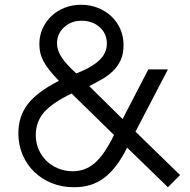

<svg xmlns="http://www.w3.org/2000/svg" viewBox="-20 -772 797 805"><path d="M57 -213Q57 -165 74.5 -123.5Q92 -82 123.5 -51.5Q155 -21 197.5 -4Q240 13 290 13Q327 13 358.5 3.5Q390 -6 417 -26.5Q444 -47 467.5 -78Q491 -109 513 -153L684 13L735 -38L548 -220L684 -481H602L494 -273L354 -411Q382 -425 408 -440Q434 -455 454 -474.5Q474 -494 486 -520Q498 -546 498 -583Q498 -619 484.5 -650Q471 -681 447 -703.5Q423 -726 390.5 -739Q358 -752 320 -752Q283 -752 251 -739.5Q219 -727 195.5 -704.5Q172 -682 158.5 -652Q145 -622 145 -588Q145 -568 149 -550.5Q153 -533 162.5 -515Q172 -497 188 -477Q204 -457 227 -433Q136 -387 96.5 -335.5Q57 -284 57 -213ZM300 -464Q256 -504 237.5 -533Q219 -562 219 -590Q219 -630 248.5 -657.5Q278 -685 322 -685Q368 -685 398 -658Q428 -631 428 -589Q428 -550 397 -520Q366 -490 300 -464ZM130 -205Q130 -261 164 -300.5Q198 -340 280 -380L458 -206Q418 -124 378 -89Q338 -54 285 -54Q253 -54 224.5 -65.5Q196 -77 175 -97.5Q154 -118 142 -145.5Q130 -173 130 -205Z"/></svg>

Font: Involve
Style: Regular
Weight: 400
Designer: Stefan Peev
Foundry: Context Ltd.
Version: Version 1.001